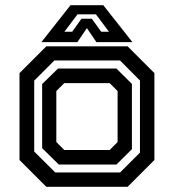

<svg xmlns="http://www.w3.org/2000/svg" viewBox="-20 -718 668 738"><path d="M158 0 55 -103V-437L158 -540H470.5L573.5 -437V-103L470.5 0ZM192.5 -55H441.5L518 -131.5V-408.5L441.5 -485.5H189L111.5 -408V-135.5ZM206 -85.5 142 -148.5V-395L203 -454.5H427.5L487 -395.5V-144.5L427.5 -85.5ZM227 -141.5H401.5L432 -172V-368L401.5 -398.5H227L196.5 -368V-172ZM251 -698H377L489 -556H350.5L314 -610L277.5 -556H139ZM278 -663 227.5 -596H257.5L293 -646H333L369 -596H399L348.5 -663Z"/></svg>

Font: Tourney SemiBold
Style: Regular
Weight: 600
Version: Version 1.015